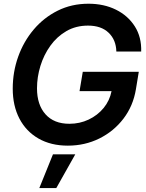

<svg xmlns="http://www.w3.org/2000/svg" viewBox="-20 -759 774 1016"><path d="M338.9 11.7Q249.5 11.7 183.8 -25.9Q118.2 -63.5 82.8 -131.3Q47.4 -199.2 47.4 -290Q47.4 -378.4 76.2 -459Q105 -539.6 158.4 -602.8Q211.9 -666 285.4 -702.6Q358.9 -739.3 448.2 -739.3Q529.8 -739.3 593.5 -707.8Q657.2 -676.3 693.4 -619.4Q729.5 -562.5 727.1 -486.3H595.7Q594.2 -547.9 554.9 -585.7Q515.6 -623.5 445.8 -623.5Q381.8 -623.5 331.5 -594.5Q281.2 -565.4 246.6 -517.1Q211.9 -468.8 193.8 -409.9Q175.8 -351.1 175.8 -291.5Q175.8 -204.6 220.7 -154.3Q265.6 -104 347.2 -104Q401.9 -104 449 -126.2Q496.1 -148.4 528.3 -187.5Q560.5 -226.6 570.3 -276.9H400.9L418 -378.9H714.4L699.2 -286.6Q684.6 -198.2 633.3 -131.1Q582 -64 505.6 -26.1Q429.2 11.7 338.9 11.7ZM188 236.3 260.3 57.6H378.4L277.8 236.3Z"/></svg>

Font: Inter Display SemiBold
Style: Italic
Weight: 600
Italic angle: -9.39999°
Designer: Rasmus Andersson
Foundry: rsms
Version: Version 4.000;git-a52131595